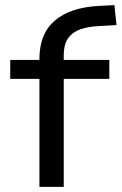

<svg xmlns="http://www.w3.org/2000/svg" viewBox="-20 -730 477 750"><path d="M134 0V-422H20V-496H157L134 -473V-500Q134 -598 194 -649.5Q254 -701 367 -707L427 -710L435 -632L363 -628Q326 -626 295.5 -616Q265 -606 247 -582Q229 -558 229 -512V-485L211 -496H407V-422H229V0Z"/></svg>

Font: Nunito Sans 7pt SemiExpanded
Style: Regular
Weight: 400
Width: 6
Designer: Vernon Adams
Foundry: Vernon Adams
Version: Version 3.101;gftools[0.9.27]